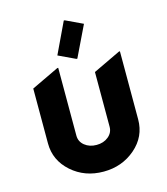

<svg xmlns="http://www.w3.org/2000/svg" viewBox="-115 -856 830 954"><g transform="rotate(-15 300.5 -379.0)"><path d="M307.1 -766.6 395 -725.1 318.4 -566.4H313.5L226.6 -607.4L302.2 -766.6ZM300.3 9.8Q203.6 9.8 136.2 -49.8Q68.4 -109.9 68.4 -197.3V-479.5L210 -546.9H214.8V-198.2Q214.8 -167 239.5 -147.2Q264.2 -127.4 300.5 -127.4Q336.9 -127.4 361.3 -147.5Q385.7 -167.5 385.7 -197.8V-479.5L527.3 -546.9H532.2V-196.8Q532.2 -108.4 463.9 -49.3Q395.5 9.8 300.3 9.8Z"/></g></svg>

Font: Nova Round
Style: Bold
Weight: 700
Designer: Wojciech Kalinowski "wmk69" (wmk69@o2.pl)
Foundry: Wojciech Kalinowski "wmk69" (wmk69@o2.pl)
Version: Version 3.1.0; 2021-05-23